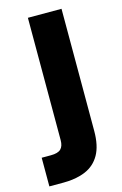

<svg xmlns="http://www.w3.org/2000/svg" viewBox="-143 -552 522 822"><g transform="rotate(-15 118.0 -140.5)"><path d="M-30 220V93H11Q42 93 55 80.5Q68 68 68 41V-501H217V40Q217 106 194.5 145.5Q172 185 130.5 202.5Q89 220 34 220Z"/></g></svg>

Font: DM Sans 17pt Black
Style: Regular
Weight: 900
Version: Version 4.004;gftools[0.9.30]